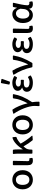

<svg xmlns="http://www.w3.org/2000/svg" viewBox="1782 -2572 958 4563"><g transform="rotate(-90 2261.5 -291.0)"><path d="M43 -232.4C43 -77.1 147.5 10.7 270.5 10.7C393.6 10.7 498 -77.1 498 -232.4C498 -388.7 393.6 -477.5 270.5 -477.5C147.5 -477.5 43 -388.7 43 -232.4ZM391.6 -232.4C391.6 -134.8 348.6 -72.3 270.5 -72.3C191.4 -72.3 148.4 -134.8 148.4 -232.4C148.4 -329.1 191.4 -392.6 270.5 -392.6C348.6 -392.6 391.6 -329.1 391.6 -232.4Z M616.2 -116.2C616.2 -37.1 643.6 10.7 724.6 10.7C749 10.7 765.6 7.8 779.3 3.9C789.1 1 792 -6.8 790 -15.6L782.2 -62.5C780.3 -72.3 773.4 -76.2 763.7 -74.2C758.8 -73.2 753.9 -72.3 749 -72.3C726.6 -72.3 712.9 -82 712.9 -110.4C712.9 -205.1 717.8 -335 720.7 -449.2C720.7 -459 714.8 -464.8 705.1 -464.8H631.8C622.1 -464.8 616.2 -459 616.2 -449.2Z M1312.5 -17.6C1246.1 -91.8 1173.8 -196.3 1128.9 -280.3C1181.6 -330.1 1229.5 -361.3 1276.4 -377C1285.2 -379.9 1290 -385.7 1289.1 -394.5L1283.2 -460.9C1282.2 -471.7 1275.4 -476.6 1264.6 -473.6C1163.1 -444.3 1067.4 -346.7 996.1 -231.4H991.2V-354.5C991.2 -389.6 990.2 -424.8 985.4 -451.2C983.4 -460 977.5 -464.8 968.8 -464.8H898.4C887.7 -464.8 881.8 -459 883.8 -448.2C889.6 -408.2 890.6 -364.3 890.6 -332V-15.6C890.6 -5.9 896.5 0 906.2 0H971.7C981.4 0 987.3 -5.9 987.3 -15.6V-26.4C987.3 -89.8 999 -137.7 1031.2 -173.8C1042 -187.5 1052.7 -199.2 1063.5 -211.9C1106.4 -132.8 1160.2 -53.7 1206.1 0C1211.9 5.9 1217.8 8.8 1225.6 7.8L1304.7 2C1317.4 1 1321.3 -7.8 1312.5 -17.6Z M1347.7 -232.4C1347.7 -77.1 1452.1 10.7 1575.2 10.7C1698.2 10.7 1802.7 -77.1 1802.7 -232.4C1802.7 -388.7 1698.2 -477.5 1575.2 -477.5C1452.1 -477.5 1347.7 -388.7 1347.7 -232.4ZM1696.3 -232.4C1696.3 -134.8 1653.3 -72.3 1575.2 -72.3C1496.1 -72.3 1453.1 -134.8 1453.1 -232.4C1453.1 -329.1 1496.1 -392.6 1575.2 -392.6C1653.3 -392.6 1696.3 -329.1 1696.3 -232.4Z M2025.4 48.8C2025.4 98.6 2023.4 123 2020.5 156.2C2019.5 164.1 2026.4 168.9 2036.1 168.9H2110.4C2120.1 168.9 2126 163.1 2126 153.3C2126 103.5 2123 43.9 2114.3 -6.8C2232.4 -187.5 2277.3 -299.8 2304.7 -448.2C2306.6 -459 2300.8 -464.8 2290 -464.8H2219.7C2210 -464.8 2205.1 -460 2204.1 -450.2C2191.4 -333 2147.5 -221.7 2089.8 -118.2H2085.9C2056.6 -252.9 1996.1 -390.6 1942.4 -466.8C1937.5 -474.6 1930.7 -476.6 1921.9 -474.6L1850.6 -458C1839.8 -455.1 1835.9 -447.3 1842.8 -437.5C1938.5 -303.7 2025.4 -85.9 2025.4 48.8Z M2566.4 -736.3 2533.2 -560.5C2531.2 -549.8 2536.1 -543.9 2545.9 -542L2585 -534.2C2593.8 -532.2 2601.6 -535.2 2604.5 -544.9L2667 -717.8C2670.9 -728.5 2667 -735.4 2656.2 -737.3L2585 -749C2575.2 -751 2568.4 -747.1 2566.4 -736.3ZM2361.3 -129.9C2361.3 -40 2452.1 10.7 2575.2 10.7C2635.7 10.7 2685.5 0 2741.2 -35.2C2750 -41 2751 -47.9 2746.1 -56.6L2720.7 -97.7C2715.8 -106.4 2707 -107.4 2698.2 -102.5C2660.2 -77.1 2624 -68.4 2585.9 -68.4C2507.8 -68.4 2462.9 -94.7 2462.9 -139.6C2462.9 -182.6 2497.1 -205.1 2568.4 -205.1C2588.9 -205.1 2609.4 -204.1 2629.9 -203.1C2640.6 -202.1 2646.5 -209 2646.5 -218.8V-261.7C2646.5 -271.5 2640.6 -277.3 2629.9 -277.3C2614.3 -276.4 2598.6 -275.4 2584 -275.4C2516.6 -275.4 2485.4 -298.8 2485.4 -335.9C2485.4 -375 2527.3 -397.5 2583 -397.5C2620.1 -397.5 2654.3 -386.7 2686.5 -368.2C2695.3 -363.3 2703.1 -365.2 2708 -374L2732.4 -413.1C2737.3 -421.9 2735.4 -429.7 2727.5 -434.6C2682.6 -460.9 2631.8 -477.5 2579.1 -477.5C2475.6 -477.5 2383.8 -436.5 2383.8 -348.6C2383.8 -306.6 2410.2 -263.7 2460.9 -247.1V-243.2C2404.3 -229.5 2361.3 -195.3 2361.3 -129.9Z M2769.5 -437.5C2843.8 -325.2 2908.2 -173.8 2941.4 -16.6C2943.4 -5.9 2950.2 0 2959 0H3031.2C3039.1 0 3045.9 -2.9 3050.8 -10.7C3144.5 -167 3195.3 -295.9 3222.7 -448.2C3224.6 -459 3218.8 -464.8 3208 -464.8H3137.7C3127.9 -464.8 3123 -460 3121.1 -450.2C3107.4 -336.9 3068.4 -212.9 3013.7 -104.5H3009.8C2986.3 -214.8 2929.7 -371.1 2869.1 -466.8C2864.3 -474.6 2858.4 -476.6 2849.6 -474.6L2777.3 -458C2766.6 -455.1 2762.7 -447.3 2769.5 -437.5Z M3279.3 -129.9C3279.3 -40 3370.1 10.7 3493.2 10.7C3553.7 10.7 3603.5 0 3659.2 -35.2C3668 -41 3668.9 -47.9 3664.1 -56.6L3638.7 -97.7C3633.8 -106.4 3625 -107.4 3616.2 -102.5C3578.1 -77.1 3542 -68.4 3503.9 -68.4C3425.8 -68.4 3380.9 -94.7 3380.9 -139.6C3380.9 -182.6 3415 -205.1 3486.3 -205.1C3506.8 -205.1 3527.3 -204.1 3547.9 -203.1C3558.6 -202.1 3564.5 -209 3564.5 -218.8V-261.7C3564.5 -271.5 3558.6 -277.3 3547.9 -277.3C3532.2 -276.4 3516.6 -275.4 3502 -275.4C3434.6 -275.4 3403.3 -298.8 3403.3 -335.9C3403.3 -375 3445.3 -397.5 3501 -397.5C3538.1 -397.5 3572.3 -386.7 3604.5 -368.2C3613.3 -363.3 3621.1 -365.2 3626 -374L3650.4 -413.1C3655.3 -421.9 3653.3 -429.7 3645.5 -434.6C3600.6 -460.9 3549.8 -477.5 3497.1 -477.5C3393.6 -477.5 3301.8 -436.5 3301.8 -348.6C3301.8 -306.6 3328.1 -263.7 3378.9 -247.1V-243.2C3322.3 -229.5 3279.3 -195.3 3279.3 -129.9Z M3758.8 -116.2C3758.8 -37.1 3786.1 10.7 3867.2 10.7C3891.6 10.7 3908.2 7.8 3921.9 3.9C3931.6 1 3934.6 -6.8 3932.6 -15.6L3924.8 -62.5C3922.9 -72.3 3916 -76.2 3906.2 -74.2C3901.4 -73.2 3896.5 -72.3 3891.6 -72.3C3869.1 -72.3 3855.5 -82 3855.5 -110.4C3855.5 -205.1 3860.4 -335 3863.3 -449.2C3863.3 -459 3857.4 -464.8 3847.7 -464.8H3774.4C3764.6 -464.8 3758.8 -459 3758.8 -449.2Z M3995.1 -226.6C3995.1 -75.2 4072.3 10.7 4186.5 10.7C4247.1 10.7 4296.9 -17.6 4333 -76.2H4335.9C4341.8 -14.6 4380.9 10.7 4441.4 10.7C4465.8 10.7 4484.4 7.8 4499 2.9C4508.8 0 4511.7 -6.8 4509.8 -15.6L4502 -62.5C4500 -73.2 4493.2 -76.2 4483.4 -74.2C4477.5 -73.2 4470.7 -72.3 4464.8 -72.3C4438.5 -72.3 4417 -86.9 4417 -118.2C4417 -194.3 4449.2 -334 4475.6 -447.3C4477.5 -458 4472.7 -464.8 4461.9 -464.8H4392.6C4383.8 -464.8 4377 -460 4375 -451.2L4358.4 -367.2H4355.5C4326.2 -446.3 4268.6 -477.5 4210 -477.5C4096.7 -477.5 3995.1 -383.8 3995.1 -226.6ZM4327.1 -200.2C4321.3 -129.9 4266.6 -73.2 4209 -73.2C4141.6 -73.2 4100.6 -126 4100.6 -227.5C4100.6 -338.9 4161.1 -391.6 4223.6 -391.6C4266.6 -391.6 4309.6 -368.2 4335 -286.1Z"/></g></svg>

Font: Ed Sans Neue Medium
Style: Regular
Weight: 500
Designer: Stephen Hutchings
Version: Version 1.004;PS 001.004;hotconv 1.0.88;makeotf.lib2.5.64775